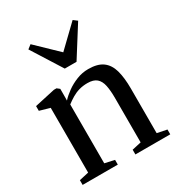

<svg xmlns="http://www.w3.org/2000/svg" viewBox="-191 -933 973 1054"><g transform="rotate(-30 296.0 -406.0)"><path d="M83 -43.5V-454L18 -472.5V-502.5L147.5 -531H164L180.5 -518V-477.5L180 -444Q199 -465 228 -486Q257 -507 292.8 -521.2Q328.5 -535.5 367 -535.5Q426 -535.5 458.5 -511.5Q491 -487.5 504 -440.8Q517 -394 517 -326V-43L578.5 -30.5V0H357.5V-30L415.5 -43V-324.5Q415.5 -371.5 408.8 -404.2Q402 -437 382.5 -454Q363 -471 325 -471Q296 -471 271.5 -464Q247 -457 225.8 -444.2Q204.5 -431.5 185 -416.5V-43.5L246 -30V0H23V-30ZM257.5 -602 137 -793 161.5 -812 295 -683.5 428 -811.5 452.5 -793 332 -602Z"/></g></svg>

Font: Merriweather 96pt
Style: Regular
Weight: 400
Version: Version 2.100